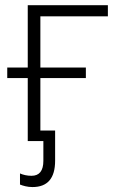

<svg xmlns="http://www.w3.org/2000/svg" viewBox="-20 -551 461 750"><path d="M106.9 179.7Q92.3 179.7 79.1 176.5Q65.9 173.3 58.1 169.9V126.5Q66.4 130.4 78.4 133.1Q90.3 135.7 103 135.7Q149.4 135.7 149.4 77.1V0H88.4V-246.1H8.3V-287.1H88.4V-530.8H401.4V-487.3H137.7V-287.1H315.4V-246.1H137.7V-41H195.3V76.7Q195.3 179.7 106.9 179.7Z"/></svg>

Font: Open Sans Light
Style: Regular
Weight: 300
Designer: Monotype Design Team
Foundry: Monotype Imaging Inc.
Version: Version 3.000; ttfautohint (v1.8.4)